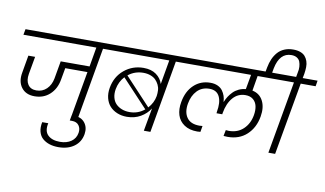

<svg xmlns="http://www.w3.org/2000/svg" viewBox="-113 -1243 3024 1789"><g transform="rotate(10 1399.5 -349.0)"><path d="M25.9 -686 36.1 -740.2H929.2L918.9 -686H778.8L659.2 0H595.2L673.8 -446.8H463.9L443.8 -335Q428.7 -246.6 370.4 -192.6Q312 -138.7 225.1 -139.2Q143.1 -139.6 101.8 -194.8Q60.5 -250 76.2 -335.9L105 -502H168.9L139.2 -335Q128.4 -272.5 153.8 -234.1Q179.2 -195.8 233.9 -195.8Q291 -195.8 330.6 -234.1Q370.1 -272.5 381.8 -335L411.1 -502H684.1L715.8 -686Z M526.9 289.1Q481 289.1 443.4 277.1Q405.8 265.1 378.2 241.2Q350.6 217.3 339.8 177.2Q329.1 137.2 339.8 85.9H397Q379.9 161.6 418.9 199.7Q458 237.8 533.2 237.8Q596.7 237.8 639.4 208.3Q682.1 178.7 690.9 125Q697.8 84.5 676.8 55.2Q655.8 25.9 610.8 25.9H589.8L599.1 -24.9H621.1Q689 -24.9 723.6 19Q758.3 63 748 127Q735.4 203.1 676.3 246.1Q617.2 289.1 526.9 289.1Z M1286.1 0 1325.2 -217.8Q1292.5 -165.5 1235.6 -132.8Q1178.7 -100.1 1106 -100.1Q1056.2 -100.1 1014.6 -117.2Q973.1 -134.3 945.3 -164.8Q917.5 -195.3 906 -240.5Q894.5 -285.6 903.8 -338.9Q922.9 -447.3 1001 -511.7Q1079.1 -576.2 1183.1 -576.2Q1256.8 -576.2 1303.2 -542.5Q1349.6 -508.8 1365.7 -456.1L1405.8 -686H860.8L871.1 -740.2H1618.2L1608.9 -686H1467.8L1348.1 0ZM1189 -530.8Q1107.9 -530.8 1045.9 -481L1289.1 -221.2Q1336.9 -273.4 1348.1 -338.9Q1352.1 -366.7 1350.6 -394Q1349.1 -421.4 1336.9 -446Q1324.7 -470.7 1306.2 -489.5Q1287.6 -508.3 1257.1 -519.5Q1226.6 -530.8 1189 -530.8ZM1124 -147.9Q1204.1 -147.9 1265.1 -198.2L1021 -459Q973.6 -407.7 960.9 -336.9Q953.1 -293 962.2 -256.8Q971.2 -220.7 994.1 -197.3Q1017.1 -173.8 1050.3 -160.9Q1083.5 -147.9 1124 -147.9Z M2063 -79.1Q2050.3 -79.1 2025.9 -81.1L2037.1 -138.2Q2054.7 -136.2 2065.9 -136.2Q2148.4 -136.2 2202.4 -187Q2256.3 -237.8 2271 -320.8Q2279.3 -369.1 2271 -407Q2262.7 -444.8 2234.9 -468Q2207 -491.2 2162.1 -491.2Q2090.8 -491.2 2043.9 -437.3Q1997.1 -383.3 1981 -291L1979 -277.8H1924.8L1925.8 -291Q1942.9 -382.8 1916.7 -437Q1890.6 -491.2 1820.8 -491.2Q1750.5 -491.2 1705.3 -444.1Q1660.2 -397 1647 -320.8Q1632.3 -238.3 1668 -187.3Q1703.6 -136.2 1788.1 -136.2Q1797.4 -136.2 1816.9 -138.2L1807.1 -81.1Q1782.7 -79.1 1776.9 -79.1Q1702.1 -79.1 1653.3 -112.1Q1604.5 -145 1587.4 -200Q1570.3 -254.9 1583 -324.2Q1601.1 -428.2 1664.8 -488Q1728.5 -547.9 1820.8 -547.9Q1860.4 -547.9 1889.9 -534.2Q1919.4 -520.5 1936 -497.6Q1952.6 -474.6 1961.2 -449Q1969.7 -423.3 1970.7 -395H1973.1Q1983.9 -422.4 1999.3 -446.3Q2014.6 -470.2 2036.4 -492.4Q2058.1 -514.6 2088.6 -529.1Q2119.1 -543.5 2154.8 -546.9L2179.7 -686H1543.9L1553.7 -740.2H2512.7L2502.9 -686H2241.7L2217.8 -543.9Q2287.1 -529.8 2318.8 -468.8Q2350.6 -407.7 2335 -318.8Q2316.4 -210.9 2245.1 -144.8Q2173.8 -78.6 2063 -79.1Z M2304.7 -724.1 2315.4 -780.8Q2323.7 -825.2 2339.6 -861.3Q2355.5 -897.5 2380.6 -926.3Q2405.8 -955.1 2443.1 -970.9Q2480.5 -986.8 2527.3 -986.8Q2565.4 -986.8 2594 -976.3Q2622.6 -965.8 2638.9 -947Q2655.3 -928.2 2664.3 -902.3Q2673.3 -876.5 2672.6 -845.7Q2671.9 -814.9 2666.5 -780.8L2658.7 -740.2H2799.3L2790.5 -686H2649.4L2528.3 0H2464.4L2585.4 -686H2444.3L2453.6 -740.2H2596.7L2604.5 -783.2Q2611.3 -811.5 2609.6 -838.4Q2607.9 -865.2 2599.9 -886.2Q2591.8 -907.2 2571 -920.2Q2550.3 -933.1 2518.6 -933.1Q2407.7 -933.1 2377.4 -783.2L2366.7 -724.1Z"/></g></svg>

Font: SVN-Poppins Light
Style: Italic
Weight: 300
Italic angle: -10°
Designer: Ninad Kale (Devanagari), Jonny Pinhorn (Latin)
Foundry: Indian Type Foundry
Version: Version 3.002 2017